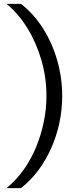

<svg xmlns="http://www.w3.org/2000/svg" viewBox="-20 -813 379 1000"><path d="M89 -793Q157 -740 205 -663.5Q253 -587 278.5 -497Q304 -407 304 -313Q304 -243 289.5 -174Q275 -105 247 -42Q219 21 179.5 74Q140 127 89 167H14Q65 125 103.5 70.5Q142 16 168 -47Q194 -110 208 -178Q222 -246 222 -313Q222 -409 195.5 -500Q169 -591 122.5 -666.5Q76 -742 14 -793Z"/></svg>

Font: Mona Sans Expanded
Style: Regular
Weight: 400
Width: 7
Designer: Deni Anggara
Foundry: GitHub
Version: Version 2.000